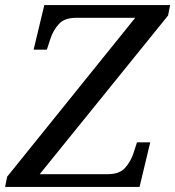

<svg xmlns="http://www.w3.org/2000/svg" viewBox="-37 -734 688 754"><path d="M-17 0 -9 -40 494 -664H261Q216 -664 194 -639.5Q172 -615 161 -582L147 -539H95L137 -714H631L623 -673L119 -50H386Q432 -50 454 -74.5Q476 -99 487 -132L501 -175H553L511 0Z"/></svg>

Font: NotoSerif-Italic
Style: Regular
Weight: 400
Italic angle: -12°
Designer: Monotype Design Team
Foundry: Monotype Imaging Inc.
Version: Version 2.007; ttfautohint (v1.8) -l 8 -r 50 -G 200 -x 14 -D